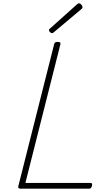

<svg xmlns="http://www.w3.org/2000/svg" viewBox="-20 -1144 665 1164"><path d="M106 0Q87 0 91 -15L308 -875Q310 -883 314 -886.5Q318 -890 330 -890Q340 -890 344 -886.5Q348 -883 346 -875L134 -35H527Q536 -35 537.5 -30.5Q539 -26 538 -18Q535 -8 531 -4Q527 0 519 0ZM296 -943Q290 -943 283.5 -949Q277 -955 277 -960Q277 -962 277.5 -964.5Q278 -967 282 -970L445 -1116Q450 -1119 452 -1121.5Q454 -1124 458 -1124Q463 -1124 468 -1120.5Q473 -1117 476.5 -1111.5Q480 -1106 480 -1101Q480 -1099 479.5 -1096.5Q479 -1094 476 -1091L307 -949Q303 -946 301 -944.5Q299 -943 296 -943Z"/></svg>

Font: Playwrite IS Thin
Style: Regular
Weight: 250
Designer: Veronika Burian, José Scaglione
Foundry: TypeTogether
Version: Version 1.002